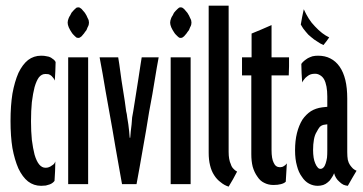

<svg xmlns="http://www.w3.org/2000/svg" viewBox="-20 -658 1297 686"><path d="M178.7 -436.5Q178.7 -436.5 178.7 -436.5Q178.7 -436.5 178.7 -436.5Q176.8 -440.4 172.9 -444.3Q168 -448.2 162.1 -452.1Q155.3 -456.1 146.5 -457Q138.7 -459 127 -459Q127 -459 127 -459Q127 -459 127 -459Q100.6 -459 80.1 -443.4Q60.5 -427.7 45.9 -397.5Q32.2 -366.2 24.4 -323.2Q17.6 -280.3 17.6 -225.6Q17.6 -225.6 17.6 -225.6Q17.6 -225.6 17.6 -225.6Q17.6 -170.9 24.4 -128.9Q32.2 -86.9 45.9 -55.7Q60.5 -25.4 80.1 -9.8Q100.6 5.9 127 5.9Q127 5.9 127 5.9Q127 5.9 127 5.9Q135.7 5.9 143.6 4.9Q151.4 2.9 157.2 1Q163.1 -1 168 -4.9Q171.9 -7.8 174.8 -11.7Q174.8 -11.7 176.8 -46.9Q177.7 -81.1 177.7 -81.1Q177.7 -81.1 177.7 -81.1Q177.7 -81.1 177.7 -81.1Q175.8 -76.2 172.9 -72.3Q169.9 -69.3 165 -66.4Q160.2 -62.5 154.3 -60.5Q149.4 -58.6 142.6 -58.6Q142.6 -58.6 142.6 -58.6Q142.6 -58.6 142.6 -58.6Q129.9 -58.6 120.1 -70.3Q110.4 -82 103.5 -105.5Q97.7 -127.9 93.8 -158.2Q90.8 -188.5 90.8 -224.6Q90.8 -224.6 90.8 -224.6Q90.8 -224.6 90.8 -224.6Q90.8 -262.7 93.8 -293Q97.7 -324.2 103.5 -346.7Q110.4 -370.1 119.1 -381.8Q128.9 -393.6 141.6 -393.6Q141.6 -393.6 141.6 -393.6Q141.6 -393.6 141.6 -393.6Q148.4 -393.6 154.3 -392.6Q159.2 -390.6 164.1 -386.7Q168 -382.8 170.9 -378.9Q173.8 -375 175.8 -370.1Q175.8 -370.1 177.7 -403.3Q178.7 -436.5 178.7 -436.5Z M294.9 0Q294.9 0 294.9 -58.6Q294.9 -117.2 294.9 -192.4Q294.9 -252.9 294.9 -312.5Q294.9 -371.1 294.9 -409.2Q294.9 -429.7 294.9 -441.4Q294.9 -453.1 294.9 -453.1Q294.9 -453.1 259.8 -453.1Q223.6 -453.1 223.6 -453.1Q223.6 -453.1 223.6 -394.5Q223.6 -335.9 223.6 -260.7Q223.6 -227.5 223.6 -195.3Q223.6 -162.1 223.6 -131.8Q223.6 -76.2 223.6 -38.1Q223.6 0 223.6 0Q223.6 0 259.8 0Q294.9 0 294.9 0ZM297.9 -577.1Q297.9 -581.1 296.9 -585Q295.9 -588.9 293 -593.8Q291 -598.6 289.1 -602.5Q286.1 -607.4 283.2 -612.3Q280.3 -616.2 277.3 -619.1Q274.4 -623 271.5 -626Q267.6 -628.9 264.6 -630.9Q261.7 -631.8 259.8 -631.8Q259.8 -631.8 259.8 -631.8Q259.8 -631.8 259.8 -631.8Q256.8 -631.8 253.9 -630.9Q251 -628.9 248 -626Q245.1 -623 241.2 -619.1Q238.3 -616.2 235.4 -612.3Q232.4 -607.4 230.5 -602.5Q227.5 -598.6 225.6 -593.8Q223.6 -588.9 222.7 -585Q221.7 -581.1 221.7 -577.1Q221.7 -577.1 221.7 -577.1Q221.7 -577.1 221.7 -577.1Q221.7 -573.2 222.7 -569.3Q223.6 -565.4 225.6 -560.5Q227.5 -555.7 230.5 -550.8Q232.4 -546.9 235.4 -543Q238.3 -538.1 241.2 -535.2Q245.1 -531.2 248 -528.3Q251 -525.4 253.9 -523.4Q256.8 -522.5 259.8 -522.5Q259.8 -522.5 259.8 -522.5Q259.8 -522.5 259.8 -522.5Q261.7 -522.5 264.6 -523.4Q267.6 -525.4 271.5 -528.3Q274.4 -531.2 277.3 -535.2Q280.3 -538.1 283.2 -543Q286.1 -546.9 289.1 -550.8Q291 -555.7 293 -560.5Q295.9 -565.4 296.9 -569.3Q297.9 -573.2 297.9 -577.1Q297.9 -577.1 297.9 -577.1Q297.9 -577.1 297.9 -577.1Z M546.9 -453.1Q546.9 -453.1 516.6 -453.1Q486.3 -453.1 486.3 -453.1Q486.3 -453.1 482.4 -428.7Q478.5 -403.3 473.6 -371.1Q467.8 -332 461.9 -296.9Q456.1 -260.7 456.1 -260.7Q456.1 -260.7 456.1 -260.7Q456.1 -260.7 456.1 -260.7Q454.1 -250 452.1 -238.3Q451.2 -225.6 450.2 -213.9Q448.2 -201.2 447.3 -189.5Q446.3 -177.7 445.3 -166Q445.3 -166 444.3 -166Q443.4 -166 443.4 -166Q443.4 -166 443.4 -166Q443.4 -166 443.4 -166Q442.4 -177.7 441.4 -189.5Q439.5 -201.2 438.5 -213.9Q436.5 -225.6 434.6 -238.3Q433.6 -250 430.7 -260.7Q430.7 -260.7 425.8 -296.9Q419.9 -332 414.1 -371.1Q409.2 -403.3 406.2 -428.7Q402.3 -453.1 402.3 -453.1Q402.3 -453.1 369.1 -453.1Q335.9 -453.1 335.9 -453.1Q335.9 -453.1 346.7 -394.5Q356.4 -335.9 370.1 -260.7Q376 -228.5 381.8 -195.3Q387.7 -163.1 392.6 -131.8Q402.3 -77.1 409.2 -38.1Q416 0 416 0Q416 0 442.4 0Q467.8 0 467.8 0Q467.8 0 478.5 -58.6Q488.3 -117.2 502 -192.4Q507.8 -224.6 512.7 -257.8Q518.6 -291 524.4 -321.3Q534.2 -377 540 -415Q546.9 -453.1 546.9 -453.1Z M661.1 0Q661.1 0 661.1 -58.6Q661.1 -117.2 661.1 -192.4Q661.1 -252.9 661.1 -312.5Q661.1 -371.1 661.1 -409.2Q661.1 -429.7 661.1 -441.4Q661.1 -453.1 661.1 -453.1Q661.1 -453.1 626 -453.1Q589.8 -453.1 589.8 -453.1Q589.8 -453.1 589.8 -394.5Q589.8 -335.9 589.8 -260.7Q589.8 -227.5 589.8 -195.3Q589.8 -162.1 589.8 -131.8Q589.8 -76.2 589.8 -38.1Q589.8 0 589.8 0Q589.8 0 626 0Q661.1 0 661.1 0ZM664.1 -577.1Q664.1 -581.1 663.1 -585Q662.1 -588.9 659.2 -593.8Q657.2 -598.6 655.3 -602.5Q652.3 -607.4 649.4 -612.3Q646.5 -616.2 643.6 -619.1Q640.6 -623 637.7 -626Q633.8 -628.9 630.9 -630.9Q627.9 -631.8 626 -631.8Q626 -631.8 626 -631.8Q626 -631.8 626 -631.8Q623 -631.8 620.1 -630.9Q617.2 -628.9 614.3 -626Q611.3 -623 607.4 -619.1Q604.5 -616.2 601.6 -612.3Q598.6 -607.4 596.7 -602.5Q593.8 -598.6 591.8 -593.8Q589.8 -588.9 588.9 -585Q587.9 -581.1 587.9 -577.1Q587.9 -577.1 587.9 -577.1Q587.9 -577.1 587.9 -577.1Q587.9 -573.2 588.9 -569.3Q589.8 -565.4 591.8 -560.5Q593.8 -555.7 596.7 -550.8Q598.6 -546.9 601.6 -543Q604.5 -538.1 607.4 -535.2Q611.3 -531.2 614.3 -528.3Q617.2 -525.4 620.1 -523.4Q623 -522.5 626 -522.5Q626 -522.5 626 -522.5Q626 -522.5 626 -522.5Q627.9 -522.5 630.9 -523.4Q633.8 -525.4 637.7 -528.3Q640.6 -531.2 643.6 -535.2Q646.5 -538.1 649.4 -543Q652.3 -546.9 655.3 -550.8Q657.2 -555.7 659.2 -560.5Q662.1 -565.4 663.1 -569.3Q664.1 -573.2 664.1 -577.1Q664.1 -577.1 664.1 -577.1Q664.1 -577.1 664.1 -577.1Z M827.1 -44.9Q827.1 -44.9 827.1 -44.9Q827.1 -44.9 827.1 -44.9Q819.3 -48.8 813.5 -55.7Q807.6 -61.5 804.7 -71.3Q800.8 -79.1 798.8 -90.8Q796.9 -101.6 796.9 -115.2Q796.9 -115.2 796.9 -182.6Q796.9 -250 796.9 -337.9Q796.9 -406.2 796.9 -475.6Q796.9 -543.9 796.9 -586.9Q796.9 -610.4 796.9 -624Q796.9 -637.7 796.9 -637.7Q796.9 -637.7 761.7 -637.7Q725.6 -637.7 725.6 -637.7Q725.6 -637.7 725.6 -570.3Q725.6 -502 725.6 -414.1Q725.6 -377 725.6 -337.9Q725.6 -299.8 725.6 -265.6Q725.6 -200.2 725.6 -156.2Q725.6 -112.3 725.6 -112.3Q725.6 -112.3 725.6 -112.3Q725.6 -112.3 725.6 -112.3Q725.6 -86.9 730.5 -67.4Q735.4 -46.9 745.1 -32.2Q754.9 -16.6 768.6 -6.8Q781.2 3.9 796.9 8.8Q796.9 8.8 812.5 -17.6Q827.1 -44.9 827.1 -44.9Z M1012.7 -453.1Q1012.7 -453.1 981.4 -453.1Q950.2 -453.1 950.2 -453.1Q950.2 -453.1 950.2 -467.8Q950.2 -482.4 950.2 -502Q950.2 -525.4 950.2 -546.9Q950.2 -568.4 950.2 -568.4Q950.2 -568.4 914.1 -552.7Q878.9 -538.1 878.9 -538.1Q878.9 -538.1 878.9 -495.1Q878.9 -453.1 878.9 -453.1Q878.9 -453.1 862.3 -453.1Q844.7 -453.1 844.7 -453.1Q844.7 -453.1 844.7 -420.9Q844.7 -388.7 844.7 -388.7Q844.7 -388.7 861.3 -388.7Q877.9 -388.7 877.9 -388.7Q877.9 -388.7 877.9 -352.5Q877.9 -316.4 877.9 -269.5Q877.9 -210.9 877.9 -159.2Q877.9 -107.4 877.9 -107.4Q877.9 -107.4 877.9 -107.4Q877.9 -107.4 877.9 -107.4Q877.9 -82 882.8 -62.5Q888.7 -42 899.4 -27.3Q909.2 -11.7 923.8 -4.9Q938.5 2.9 957 2.9Q957 2.9 957 2.9Q957 2.9 957 2.9Q972.7 2.9 983.4 0Q995.1 -2.9 1001 -8.8Q1001 -8.8 1002.9 -41Q1004.9 -74.2 1004.9 -74.2Q1004.9 -74.2 1004.9 -74.2Q1004.9 -74.2 1004.9 -74.2Q1000 -67.4 994.1 -64.5Q988.3 -60.5 980.5 -60.5Q980.5 -60.5 980.5 -60.5Q980.5 -60.5 980.5 -60.5Q964.8 -60.5 958 -76.2Q950.2 -90.8 950.2 -122.1Q950.2 -122.1 950.2 -156.2Q950.2 -190.4 950.2 -235.4Q950.2 -290 950.2 -339.8Q950.2 -388.7 950.2 -388.7Q950.2 -388.7 980.5 -388.7Q1011.7 -388.7 1011.7 -388.7Q1011.7 -388.7 1012.7 -420.9Q1012.7 -453.1 1012.7 -453.1Z M1156.2 -524.4Q1156.2 -524.4 1156.2 -524.4Q1156.2 -524.4 1156.2 -524.4Q1143.6 -530.3 1130.9 -540Q1118.2 -549.8 1105.5 -563.5Q1092.8 -576.2 1083 -591.8Q1073.2 -607.4 1065.4 -625Q1065.4 -625 1059.6 -597.7Q1054.7 -570.3 1054.7 -570.3Q1054.7 -570.3 1054.7 -570.3Q1054.7 -570.3 1054.7 -570.3Q1062.5 -555.7 1072.3 -544.9Q1081.1 -533.2 1091.8 -525.4Q1101.6 -516.6 1113.3 -509.8Q1124 -502 1135.7 -497.1Q1135.7 -497.1 1146.5 -510.7Q1156.2 -524.4 1156.2 -524.4ZM1149.4 -120.1Q1149.4 -120.1 1149.4 -120.1Q1149.4 -120.1 1149.4 -120.1Q1149.4 -105.5 1148.4 -94.7Q1146.5 -83 1143.6 -74.2Q1140.6 -64.5 1135.7 -59.6Q1130.9 -54.7 1125 -54.7Q1125 -54.7 1125 -54.7Q1125 -54.7 1125 -54.7Q1119.1 -54.7 1115.2 -59.6Q1110.4 -64.5 1106.4 -74.2Q1102.5 -83 1100.6 -94.7Q1098.6 -107.4 1098.6 -122.1Q1098.6 -122.1 1098.6 -122.1Q1098.6 -122.1 1098.6 -122.1Q1098.6 -142.6 1101.6 -159.2Q1104.5 -175.8 1111.3 -186.5Q1117.2 -198.2 1123 -205.1Q1129.9 -210.9 1135.7 -211.9Q1135.7 -211.9 1142.6 -212.9Q1149.4 -213.9 1149.4 -213.9Q1149.4 -213.9 1149.4 -167Q1149.4 -120.1 1149.4 -120.1ZM1253.9 -47.9Q1253.9 -47.9 1253.9 -47.9Q1253.9 -47.9 1253.9 -47.9Q1247.1 -50.8 1241.2 -55.7Q1235.4 -61.5 1230.5 -68.4Q1225.6 -75.2 1222.7 -86.9Q1220.7 -98.6 1220.7 -114.3Q1220.7 -114.3 1220.7 -138.7Q1220.7 -163.1 1220.7 -195.3Q1220.7 -234.4 1220.7 -270.5Q1220.7 -305.7 1220.7 -305.7Q1220.7 -305.7 1220.7 -305.7Q1220.7 -305.7 1220.7 -305.7Q1220.7 -343.8 1213.9 -372.1Q1207 -400.4 1193.4 -419.9Q1179.7 -439.5 1160.2 -449.2Q1141.6 -459 1116.2 -459Q1116.2 -459 1116.2 -459Q1116.2 -459 1116.2 -459Q1106.4 -459 1096.7 -457Q1087.9 -454.1 1080.1 -450.2Q1072.3 -445.3 1066.4 -440.4Q1060.5 -435.5 1056.6 -429.7Q1056.6 -429.7 1057.6 -396.5Q1059.6 -363.3 1059.6 -363.3Q1059.6 -363.3 1059.6 -363.3Q1059.6 -363.3 1059.6 -363.3Q1061.5 -368.2 1066.4 -374Q1070.3 -379.9 1077.1 -384.8Q1084 -390.6 1090.8 -392.6Q1097.7 -394.5 1105.5 -394.5Q1105.5 -394.5 1105.5 -394.5Q1105.5 -394.5 1105.5 -394.5Q1115.2 -394.5 1123 -389.6Q1131.8 -384.8 1137.7 -375Q1143.6 -364.3 1146.5 -348.6Q1149.4 -333 1149.4 -313.5Q1149.4 -313.5 1149.4 -294.9Q1149.4 -276.4 1149.4 -276.4Q1149.4 -276.4 1139.6 -275.4Q1130.9 -274.4 1130.9 -274.4Q1130.9 -274.4 1130.9 -274.4Q1130.9 -274.4 1130.9 -274.4Q1108.4 -271.5 1090.8 -260.7Q1073.2 -249 1060.5 -230.5Q1047.9 -210 1041 -182.6Q1034.2 -155.3 1034.2 -121.1Q1034.2 -121.1 1034.2 -121.1Q1034.2 -121.1 1034.2 -121.1Q1034.2 -88.9 1041 -65.4Q1046.9 -42 1058.6 -26.4Q1069.3 -9.8 1084 -2Q1098.6 5.9 1115.2 5.9Q1115.2 5.9 1115.2 5.9Q1115.2 5.9 1115.2 5.9Q1125 5.9 1134.8 2.9Q1143.6 0 1151.4 -6.8Q1159.2 -12.7 1164.1 -21.5Q1169.9 -29.3 1173.8 -39.1Q1173.8 -39.1 1173.8 -39.1Q1173.8 -39.1 1173.8 -39.1Q1175.8 -30.3 1180.7 -22.5Q1185.5 -14.6 1192.4 -8.8Q1199.2 -2 1207 2Q1213.9 4.9 1222.7 5.9Q1222.7 5.9 1238.3 -21.5Q1253.9 -47.9 1253.9 -47.9Z"/></svg>

Font: AgendaMediumCondGoodkids
Style: AgendaMediumCondGoodkids
Weight: 500
Designer: ""
Version: ""